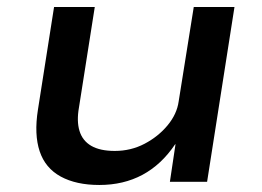

<svg xmlns="http://www.w3.org/2000/svg" viewBox="-20 -518 746 547"><path d="M263 9Q197 9 153 -15Q109 -39 93 -87Q77 -135 88 -205L134 -498H250L205 -212Q198 -173 206.5 -145Q215 -117 240 -102.5Q265 -88 307 -88Q353 -88 392 -108.5Q431 -129 457.5 -161Q484 -193 489 -229L532 -498H648L570 0H464L480 -107H479Q440 -49 386 -20Q332 9 263 9Z"/></svg>

Font: Nunito Sans 7pt SemiExpanded SemiBold
Style: Italic
Weight: 600
Width: 6
Italic angle: -9°
Designer: Vernon Adams
Foundry: Vernon Adams
Version: Version 3.101;gftools[0.9.27]